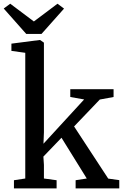

<svg xmlns="http://www.w3.org/2000/svg" viewBox="-44 -1040 678 1060"><path d="M33 0V-45L95.5 -54.5V-748.5L19 -759V-799L173.5 -819H177.5L198.5 -804.5V-309.5L196 -246.5L420.5 -491L344 -504.5V-547.5H583V-504.5L507 -490.5L365 -342L553.5 -54L614.5 -45.5V0H373.5V-45L435 -54.5L295.5 -279.5L195.5 -175.5L198.5 -129.5V-54.5L268.5 -45V0ZM101 -852.5 -23.5 -993 12.5 -1019.5 143 -921.5 273.5 -1019.5 309.5 -992.5 185 -852.5Z"/></svg>

Font: Merriweather 36pt
Style: Regular
Weight: 400
Designer: Eben Sorkin
Foundry: Eben Sorkin
Version: Version 2.100